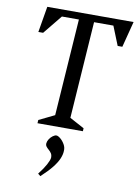

<svg xmlns="http://www.w3.org/2000/svg" viewBox="-96 -675 728 1010"><g transform="rotate(10 268.0 -170.0)"><path d="M128.6 0 129.7 -17.4 212.9 -58 248.4 -575.1H157.7L75.1 -473.6H49.7L73.1 -612H534L498.3 -473.6H473.4L432.6 -575.1H329.4L294 -58L372 -16L371 0ZM191.7 271.5 178 260.5Q203 228.7 216 204.5Q229 180.2 230.6 167Q231 152.3 225.3 143.4Q219.6 134.6 211.4 127.6Q203.2 120.6 197.5 113.3Q191.7 106 192.7 95.4Q193.9 84.1 201.4 72.7Q208.9 61.4 219.4 53.7Q229.9 46.1 238 46.1Q246.6 46.1 259.7 56.8Q272.8 67.5 282.7 84.7Q292.6 101.9 290.6 120.9Q290.2 138.4 281.1 160.4Q272.1 182.4 250.8 209.5Q229.5 236.6 191.7 271.5Z"/></g></svg>

Font: Ancizar Serif Light
Style: Italic
Weight: 300
Italic angle: -4°
Designer: Cesar Puertas, Viviana Monsalve, Julian Moncada, Julian Prieto, Jose Castro, Felipe Aragon, Mariel Hernandez, Sara Alarc
Version: Version 8.100